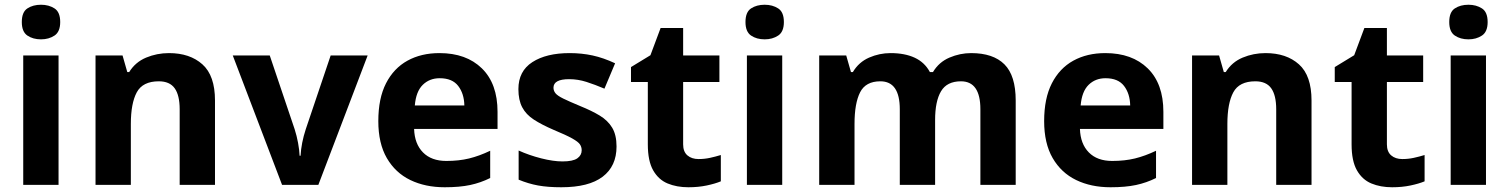

<svg xmlns="http://www.w3.org/2000/svg" viewBox="-20 -780 6367 810"><path d="M153 -760Q186 -760 210 -744.5Q234 -729 234 -687Q234 -646 210 -630Q186 -614 153 -614Q119 -614 95.5 -630Q72 -646 72 -687Q72 -729 95.5 -744.5Q119 -760 153 -760ZM227 -546V0H78V-546Z M693 -556Q781 -556 834 -508.5Q887 -461 887 -356V0H738V-319Q738 -378 717 -407.5Q696 -437 650 -437Q582 -437 557 -390.5Q532 -344 532 -257V0H383V-546H497L517 -476H525Q551 -518 596.5 -537Q642 -556 693 -556Z M1170 0 962 -546H1118L1223 -235Q1232 -207 1237.5 -177Q1243 -147 1244 -123H1248Q1251 -177 1270 -235L1375 -546H1531L1323 0Z M1834 -556Q1947 -556 2013 -491.5Q2079 -427 2079 -308V-236H1727Q1729 -173 1764.5 -137Q1800 -101 1863 -101Q1916 -101 1959 -111.5Q2002 -122 2048 -144V-29Q2008 -9 1963.5 0.5Q1919 10 1856 10Q1774 10 1711 -20.5Q1648 -51 1612 -113Q1576 -175 1576 -269Q1576 -365 1608.5 -428.5Q1641 -492 1699 -524Q1757 -556 1834 -556ZM1835 -450Q1792 -450 1763.5 -422Q1735 -394 1730 -335H1939Q1938 -385 1913 -417.5Q1888 -450 1835 -450Z M2581 -162Q2581 -79 2522.5 -34.5Q2464 10 2348 10Q2291 10 2250 2.5Q2209 -5 2168 -22V-145Q2212 -125 2263 -112Q2314 -99 2353 -99Q2397 -99 2415.5 -112Q2434 -125 2434 -146Q2434 -160 2426.5 -171Q2419 -182 2394 -196Q2369 -210 2316 -232Q2265 -254 2232 -275.5Q2199 -297 2183 -327.5Q2167 -358 2167 -404Q2167 -480 2226 -518Q2285 -556 2383 -556Q2434 -556 2480 -546Q2526 -536 2575 -513L2530 -406Q2490 -423 2454 -434.5Q2418 -446 2381 -446Q2315 -446 2315 -410Q2315 -397 2323.5 -386.5Q2332 -376 2356.5 -364Q2381 -352 2429 -332Q2476 -313 2510 -292.5Q2544 -272 2562.5 -241.5Q2581 -211 2581 -162Z M2927 -109Q2952 -109 2975 -114Q2998 -119 3021 -126V-15Q2997 -5 2961.5 2.5Q2926 10 2884 10Q2835 10 2796.5 -6Q2758 -22 2735.5 -61.5Q2713 -101 2713 -171V-434H2642V-497L2724 -547L2767 -662H2862V-546H3015V-434H2862V-171Q2862 -140 2880 -124.5Q2898 -109 2927 -109Z M3206 -760Q3239 -760 3263 -744.5Q3287 -729 3287 -687Q3287 -646 3263 -630Q3239 -614 3206 -614Q3172 -614 3148.5 -630Q3125 -646 3125 -687Q3125 -729 3148.5 -744.5Q3172 -760 3206 -760ZM3280 -546V0H3131V-546Z M4077 -556Q4170 -556 4217.5 -508.5Q4265 -461 4265 -356V0H4116V-319Q4116 -437 4034 -437Q3975 -437 3950 -395Q3925 -353 3925 -274V0H3776V-319Q3776 -437 3694 -437Q3632 -437 3608.5 -390.5Q3585 -344 3585 -257V0H3436V-546H3550L3570 -476H3578Q3603 -518 3646.5 -537Q3690 -556 3737 -556Q3797 -556 3839 -536.5Q3881 -517 3903 -476H3916Q3941 -518 3985.5 -537Q4030 -556 4077 -556Z M4643 -556Q4756 -556 4822 -491.5Q4888 -427 4888 -308V-236H4536Q4538 -173 4573.5 -137Q4609 -101 4672 -101Q4725 -101 4768 -111.5Q4811 -122 4857 -144V-29Q4817 -9 4772.5 0.5Q4728 10 4665 10Q4583 10 4520 -20.5Q4457 -51 4421 -113Q4385 -175 4385 -269Q4385 -365 4417.5 -428.5Q4450 -492 4508 -524Q4566 -556 4643 -556ZM4644 -450Q4601 -450 4572.5 -422Q4544 -394 4539 -335H4748Q4747 -385 4722 -417.5Q4697 -450 4644 -450Z M5319 -556Q5407 -556 5460 -508.5Q5513 -461 5513 -356V0H5364V-319Q5364 -378 5343 -407.5Q5322 -437 5276 -437Q5208 -437 5183 -390.5Q5158 -344 5158 -257V0H5009V-546H5123L5143 -476H5151Q5177 -518 5222.5 -537Q5268 -556 5319 -556Z M5896 -109Q5921 -109 5944 -114Q5967 -119 5990 -126V-15Q5966 -5 5930.5 2.5Q5895 10 5853 10Q5804 10 5765.5 -6Q5727 -22 5704.5 -61.5Q5682 -101 5682 -171V-434H5611V-497L5693 -547L5736 -662H5831V-546H5984V-434H5831V-171Q5831 -140 5849 -124.5Q5867 -109 5896 -109Z M6175 -760Q6208 -760 6232 -744.5Q6256 -729 6256 -687Q6256 -646 6232 -630Q6208 -614 6175 -614Q6141 -614 6117.5 -630Q6094 -646 6094 -687Q6094 -729 6117.5 -744.5Q6141 -760 6175 -760ZM6249 -546V0H6100V-546Z"/></svg>

Font: Noto Sans Sinhala
Style: Bold
Weight: 700
Designer: Jelle Bosma - Monotype Design Team
Foundry: Monotype Imaging Inc.
Version: Version 2.006; ttfautohint (v1.8.4.7-5d5b)